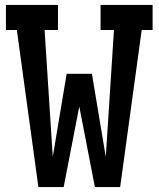

<svg xmlns="http://www.w3.org/2000/svg" viewBox="-20 -755 640 775"><path d="M135 0 48 -634H4V-735H214V-634H160L193 -122L249 -457H351L407 -122L440 -634H386V-735H596V-634H552L465 0H363L300 -325L237 0Z"/></svg>

Font: Iosevka Slab Extended
Style: Bold
Weight: 700
Width: 7
Monospace: yes
Designer: Belleve Invis
Foundry: Belleve Invis
Version: Version 11.1.0; ttfautohint (v1.8.3)